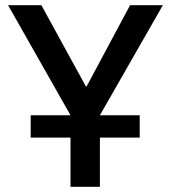

<svg xmlns="http://www.w3.org/2000/svg" viewBox="-20 -718 657 738"><path d="M251 0V-189H98V-275H251L11 -698H139L310 -386H313L480 -698H606L364 -275H517V-189H364V0Z"/></svg>

Font: IBM Plex Sans Medm
Style: Regular
Weight: 500
Designer: Mike Abbink, Paul van der Laan, Pieter van Rosmalen
Foundry: Bold Monday
Version: Version 3.005